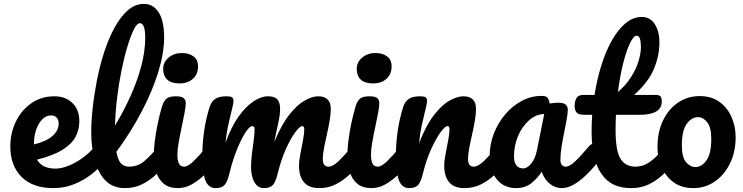

<svg xmlns="http://www.w3.org/2000/svg" viewBox="-20 -960 3813 985"><path d="M254 5Q148 5 90.5 -52.5Q33 -110 33 -208Q33 -278 61.5 -336.5Q90 -395 141 -430.5Q192 -466 259 -466Q316 -466 351.5 -431.5Q387 -397 387 -338Q387 -295 367.5 -258Q348 -221 300.5 -191.5Q253 -162 170 -141Q196 -95 265 -95Q294 -95 330 -109Q366 -123 402 -148.5Q438 -174 467 -209Q475 -218 481.5 -220.5Q488 -223 494 -223Q508 -223 515 -210.5Q522 -198 522 -178Q522 -164 519 -147.5Q516 -131 503 -116Q483 -92 446 -63.5Q409 -35 360 -15Q311 5 254 5ZM154 -221V-219Q214 -233 247.5 -261Q281 -289 281 -326Q281 -346 270.5 -357Q260 -368 242 -368Q217 -368 197 -348Q177 -328 165.5 -294.5Q154 -261 154 -221Z M621 5Q559 5 521 -34Q483 -73 465.5 -138.5Q448 -204 448 -282Q448 -337 455.5 -406Q463 -475 477.5 -549Q492 -623 514.5 -692.5Q537 -762 567.5 -818Q598 -874 635.5 -907Q673 -940 719 -940Q766 -940 794 -896.5Q822 -853 822 -768Q822 -688 792 -590.5Q762 -493 707 -388Q652 -283 577 -181Q585 -139 600.5 -122Q616 -105 642 -105Q686 -105 718.5 -132Q751 -159 793 -209Q801 -218 807.5 -220.5Q814 -223 820 -223Q834 -223 841 -210.5Q848 -198 848 -178Q848 -164 845 -147.5Q842 -131 829 -116Q807 -89 776.5 -61Q746 -33 707.5 -14Q669 5 621 5ZM697 -841Q683 -841 667 -809.5Q651 -778 634.5 -724Q618 -670 604 -602Q590 -534 581 -460.5Q572 -387 570 -316Q615 -390 650 -468Q685 -546 705 -622Q725 -698 725 -765Q725 -805 718 -823Q711 -841 697 -841Z M901 -532Q858 -532 837.5 -552Q817 -572 817 -606Q817 -641 845 -664.5Q873 -688 913 -688Q949 -688 972.5 -671Q996 -654 996 -619Q996 -579 969.5 -555.5Q943 -532 901 -532ZM893 5Q847 5 820 -17.5Q793 -40 781 -78.5Q769 -117 769 -163Q769 -193 774 -235Q779 -277 788.5 -323Q798 -369 810 -410Q819 -441 833.5 -453.5Q848 -466 882 -466Q913 -466 923 -456Q933 -446 933 -432Q933 -414 926.5 -379.5Q920 -345 911.5 -305.5Q903 -266 896.5 -228.5Q890 -191 890 -167Q890 -139 897.5 -122Q905 -105 925 -105Q944 -105 972 -132Q1000 -159 1042 -209Q1050 -218 1056.5 -220.5Q1063 -223 1069 -223Q1083 -223 1090 -210.5Q1097 -198 1097 -178Q1097 -164 1094 -147.5Q1091 -131 1078 -116Q1056 -89 1026.5 -61Q997 -33 963.5 -14Q930 5 893 5Z M1087 5Q1048 5 1033 -36.5Q1018 -78 1018 -163Q1018 -223 1027 -286Q1036 -349 1055 -410Q1064 -439 1084 -452.5Q1104 -466 1142 -466Q1162 -466 1170 -461Q1178 -456 1178 -442Q1178 -435 1173.5 -414Q1169 -393 1163 -370Q1157 -346 1149.5 -311.5Q1142 -277 1137 -227Q1166 -309 1203.5 -361.5Q1241 -414 1280.5 -440Q1320 -466 1353 -466Q1390 -466 1403.5 -449.5Q1417 -433 1417 -401Q1417 -370 1406.5 -324Q1396 -278 1387 -231Q1424 -321 1464.5 -372Q1505 -423 1543.5 -444.5Q1582 -466 1612 -466Q1677 -466 1677 -401Q1677 -375 1671 -340Q1665 -305 1656.5 -268Q1648 -231 1642 -198.5Q1636 -166 1636 -145Q1636 -105 1665 -105Q1687 -105 1715.5 -132Q1744 -159 1786 -209Q1794 -218 1800.5 -220.5Q1807 -223 1813 -223Q1827 -223 1834 -210.5Q1841 -198 1841 -178Q1841 -164 1838 -147.5Q1835 -131 1822 -116Q1800 -89 1769.5 -61Q1739 -33 1701.5 -14Q1664 5 1617 5Q1565 5 1539.5 -25Q1514 -55 1514 -110Q1514 -135 1521 -170.5Q1528 -206 1534.5 -241Q1541 -276 1541 -297Q1541 -313 1530 -313Q1518 -313 1494 -280.5Q1470 -248 1446 -194Q1422 -140 1406 -75Q1395 -28 1380.5 -11.5Q1366 5 1334 5Q1310 5 1295.5 -11Q1281 -27 1274.5 -51.5Q1268 -76 1268 -103Q1268 -136 1272.5 -171.5Q1277 -207 1281.5 -240Q1286 -273 1286 -297Q1286 -313 1275 -313Q1263 -313 1247 -291.5Q1231 -270 1214 -235Q1197 -200 1182.5 -158Q1168 -116 1158 -75Q1147 -28 1132.5 -11.5Q1118 5 1087 5Z M1894 -532Q1851 -532 1830.5 -552Q1810 -572 1810 -606Q1810 -641 1838 -664.5Q1866 -688 1906 -688Q1942 -688 1965.5 -671Q1989 -654 1989 -619Q1989 -579 1962.5 -555.5Q1936 -532 1894 -532ZM1886 5Q1840 5 1813 -17.5Q1786 -40 1774 -78.5Q1762 -117 1762 -163Q1762 -193 1767 -235Q1772 -277 1781.5 -323Q1791 -369 1803 -410Q1812 -441 1826.5 -453.5Q1841 -466 1875 -466Q1906 -466 1916 -456Q1926 -446 1926 -432Q1926 -414 1919.5 -379.5Q1913 -345 1904.5 -305.5Q1896 -266 1889.5 -228.5Q1883 -191 1883 -167Q1883 -139 1890.5 -122Q1898 -105 1918 -105Q1937 -105 1965 -132Q1993 -159 2035 -209Q2043 -218 2049.5 -220.5Q2056 -223 2062 -223Q2076 -223 2083 -210.5Q2090 -198 2090 -178Q2090 -164 2087 -147.5Q2084 -131 2071 -116Q2049 -89 2019.5 -61Q1990 -33 1956.5 -14Q1923 5 1886 5Z M2080 5Q2041 5 2026 -36.5Q2011 -78 2011 -163Q2011 -223 2020 -286Q2029 -349 2048 -410Q2057 -439 2077 -452.5Q2097 -466 2135 -466Q2155 -466 2163 -461Q2171 -456 2171 -442Q2171 -435 2166.5 -414Q2162 -393 2156 -370Q2150 -346 2142.5 -311.5Q2135 -277 2130 -226Q2166 -318 2207 -370.5Q2248 -423 2287.5 -444.5Q2327 -466 2357 -466Q2422 -466 2422 -401Q2422 -375 2416 -340Q2410 -305 2401.5 -268Q2393 -231 2387 -198.5Q2381 -166 2381 -145Q2381 -105 2410 -105Q2432 -105 2460.5 -132Q2489 -159 2531 -209Q2539 -218 2545.5 -220.5Q2552 -223 2558 -223Q2572 -223 2579 -210.5Q2586 -198 2586 -178Q2586 -164 2583 -147.5Q2580 -131 2567 -116Q2545 -89 2515 -61Q2485 -33 2447 -14Q2409 5 2362 5Q2310 5 2284.5 -25Q2259 -55 2259 -110Q2259 -135 2266 -170.5Q2273 -206 2279.5 -241Q2286 -276 2286 -297Q2286 -313 2275 -313Q2263 -313 2239.5 -280.5Q2216 -248 2191.5 -194Q2167 -140 2151 -75Q2140 -28 2125.5 -11.5Q2111 5 2080 5Z M2628 5Q2565 5 2528.5 -40Q2492 -85 2492 -158Q2492 -219 2513.5 -274.5Q2535 -330 2572 -373.5Q2609 -417 2657 -442.5Q2705 -468 2758 -468Q2782 -468 2789 -458.5Q2796 -449 2800 -429Q2812 -431 2823 -432Q2834 -433 2844 -433Q2873 -433 2883 -422.5Q2893 -412 2893 -398Q2893 -381 2887.5 -349Q2882 -317 2874 -279Q2866 -241 2860.5 -204Q2855 -167 2855 -138Q2855 -123 2862.5 -114Q2870 -105 2882 -105Q2902 -105 2930.5 -132Q2959 -159 3001 -209Q3009 -218 3015.5 -220.5Q3022 -223 3028 -223Q3042 -223 3049 -210.5Q3056 -198 3056 -178Q3056 -164 3053 -147.5Q3050 -131 3037 -116Q3015 -89 2986 -61Q2957 -33 2925 -14Q2893 5 2861 5Q2829 5 2801 -17Q2773 -39 2759 -79Q2740 -48 2707.5 -21.5Q2675 5 2628 5ZM2664 -96Q2685 -96 2705.5 -121Q2726 -146 2735 -191L2772 -375Q2730 -374 2694.5 -343Q2659 -312 2638 -263Q2617 -214 2617 -157Q2617 -126 2629.5 -111Q2642 -96 2664 -96Z M3219 5Q3143 5 3098.5 -32Q3054 -69 3034.5 -134Q3015 -199 3015 -282Q3015 -326 3018 -371H2979Q2948 -371 2938 -383Q2928 -395 2928 -417Q2928 -439 2937 -456Q2946 -473 2973 -473H3030Q3043 -554 3065.5 -626Q3088 -698 3119.5 -753.5Q3151 -809 3189.5 -841Q3228 -873 3273 -873Q3316 -873 3339.5 -835.5Q3363 -798 3363 -743Q3363 -673 3334 -605Q3305 -537 3233 -473H3345Q3360 -473 3367.5 -466.5Q3375 -460 3375 -440Q3375 -371 3262 -371H3140Q3138 -332 3138 -293Q3138 -187 3163 -146Q3188 -105 3240 -105Q3272 -105 3298.5 -120Q3325 -135 3348.5 -159Q3372 -183 3394 -209Q3402 -218 3408.5 -220.5Q3415 -223 3421 -223Q3435 -223 3442 -210.5Q3449 -198 3449 -178Q3449 -164 3446 -147.5Q3443 -131 3430 -116Q3408 -89 3377.5 -61Q3347 -33 3308 -14Q3269 5 3219 5ZM3246 -777Q3231 -777 3212.5 -739.5Q3194 -702 3177.5 -637Q3161 -572 3150 -488Q3192 -524 3218 -565.5Q3244 -607 3256 -647Q3268 -687 3268 -718Q3268 -745 3263 -761Q3258 -777 3246 -777Z M3537 5Q3476 5 3435 -25.5Q3394 -56 3373.5 -104Q3353 -152 3353 -205Q3353 -283 3381.5 -342Q3410 -401 3459 -434Q3508 -467 3569 -467Q3631 -467 3672 -436.5Q3713 -406 3733.5 -358Q3754 -310 3754 -257Q3754 -180 3724.5 -120.5Q3695 -61 3646 -28Q3597 5 3537 5ZM3548 -103Q3580 -103 3604.5 -137.5Q3629 -172 3629 -248Q3629 -307 3608 -333Q3587 -359 3561 -359Q3528 -359 3503 -324.5Q3478 -290 3478 -214Q3478 -153 3499.5 -128Q3521 -103 3548 -103Z"/></svg>

Font: Pacifico
Style: Regular
Weight: 400
Designer: Vernon Adams
Foundry: Vernon Adams
Version: Version 3.010; ttfautohint (v1.8.4.7-5d5b)